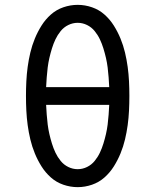

<svg xmlns="http://www.w3.org/2000/svg" viewBox="-20 -763 640 791"><path d="M300 8Q270 8 241 -2Q212 -12 189.5 -32Q167 -52 151 -77.5Q135 -103 123.5 -131Q112 -159 105 -188.5Q98 -218 94 -247.5Q90 -277 88.5 -307Q87 -337 87 -368Q87 -398 88.5 -428Q90 -458 94 -487.5Q98 -517 105 -546.5Q112 -576 123.5 -604Q135 -632 151 -657.5Q167 -683 189.5 -703Q212 -723 241 -733Q270 -743 300 -743Q330 -743 359 -733Q388 -723 410.5 -703Q433 -683 449 -657.5Q465 -632 476.5 -604Q488 -576 495 -546.5Q502 -517 506 -487.5Q510 -458 511.5 -428Q513 -398 513 -368Q513 -337 511.5 -307Q510 -277 506 -247.5Q502 -218 495 -188.5Q488 -159 476.5 -131Q465 -103 449 -77.5Q433 -52 410.5 -32Q388 -12 359 -2Q330 8 300 8ZM170 -404H430Q429 -424 427.5 -444.5Q426 -465 423.5 -485Q421 -505 416.5 -524.5Q412 -544 406 -563.5Q400 -583 391.5 -601Q383 -619 370 -635Q357 -651 338.5 -660Q320 -669 300 -669Q280 -669 261.5 -660Q243 -651 230 -635Q217 -619 208.5 -601Q200 -583 194 -563.5Q188 -544 183.5 -524.5Q179 -505 176.5 -485Q174 -465 172.5 -444.5Q171 -424 170 -404ZM300 -66Q320 -66 338.5 -75Q357 -84 370 -100Q383 -116 391.5 -134Q400 -152 406 -171.5Q412 -191 416.5 -210.5Q421 -230 423.5 -250Q426 -270 427.5 -290.5Q429 -311 430 -331H170Q171 -311 172.5 -290.5Q174 -270 176.5 -250Q179 -230 183.5 -210.5Q188 -191 194 -171.5Q200 -152 208.5 -134Q217 -116 230 -100Q243 -84 261.5 -75Q280 -66 300 -66Z"/></svg>

Font: Iosevka Etoile
Style: Regular
Weight: 400
Designer: Belleve Invis
Foundry: Belleve Invis
Version: Version 33.2.4